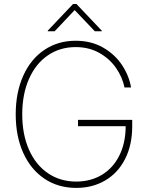

<svg xmlns="http://www.w3.org/2000/svg" viewBox="-20 -918 738 948"><path d="M353.5 -685.5Q275.9 -685.5 216.1 -644.5Q156.2 -603.5 123 -528.1Q89.8 -452.6 89.8 -353.5Q89.8 -254.9 122.8 -179.7Q155.8 -104.5 216.3 -63Q276.9 -21.5 356.4 -21.5Q427.2 -21.5 482.4 -54.4Q537.6 -87.4 568.8 -149.2Q600.1 -210.9 600.6 -294.9H365.2V-326.2H632.8V-294.9Q632.8 -201.7 597.4 -132.6Q562 -63.5 499.3 -26.9Q436.5 9.8 356.4 9.8Q267.1 9.8 199.5 -35.6Q131.8 -81.1 94.7 -163.3Q57.6 -245.6 57.6 -353.5Q57.6 -461.4 94.7 -543.9Q131.8 -626.5 199 -671.6Q266.1 -716.8 353.5 -716.8Q430.7 -716.8 489.5 -682.9Q548.3 -648.9 583 -595.9Q617.7 -543 627 -486.3H594.7Q584.5 -536.6 553 -582.3Q521.5 -627.9 470.5 -656.7Q419.4 -685.5 353.5 -685.5ZM348.6 -868.2 250 -763.7H215.8V-766.6L340.8 -898.4H357.4L482.4 -766.6V-763.7H448.2Z"/></svg>

Font: Pretendard GOV Thin
Style: Regular
Weight: 100
Designer: Base glyphs from Inter by Rasmus Andersson; Hangeul glyphs from Noto Sans CJK(Source Han Sans) by Jang Soo-young and Kan
Foundry: Kil Hyung-jin
Version: Version 1.309